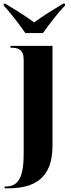

<svg xmlns="http://www.w3.org/2000/svg" viewBox="-43 -786 385 1046"><path d="M95 -606H191C223 -651 274 -718 311 -756V-766H301C258 -740 188 -698 143 -664C98 -698 29 -740 -14 -766H-23V-756C13 -718 64 -651 95 -606ZM-18 240H1C141 240 243 188 243 9V-536H14V-526H18C56 -526 86 -517 86 -460V52C86 189 52 230 -12 230H-18Z"/></svg>

Font: Noto Serif Display Condensed ExtraBold
Style: Regular
Weight: 800
Width: 3
Designer: Monotype Design Team
Foundry: Monotype Imaging Inc.
Version: Version 2.009